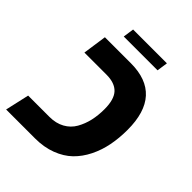

<svg xmlns="http://www.w3.org/2000/svg" viewBox="-198 -793 900 900"><g transform="rotate(45 252.5 -343.0)"><path d="M147 -631.8 154.8 -686H378.9L371.1 -631.8ZM-1 0 25.9 -119.1H167Q210 -119.1 241.7 -136.7Q273.4 -154.3 290.8 -184.8Q308.1 -215.3 316.2 -250.7Q324.2 -286.1 324.2 -327.1Q324.2 -391.6 297.6 -419.9Q271 -448.2 215.8 -448.2H69.8L86.9 -566.9H258.8Q469.2 -566.9 469.2 -335Q469.2 -280.3 459.7 -231.9Q450.2 -183.6 429 -140.6Q407.7 -97.7 376 -66.9Q344.2 -36.1 296.9 -18.1Q249.5 0 190.9 0Z"/></g></svg>

Font: FiraGO SemiBold
Style: Italic
Weight: 600
Italic angle: -8°
Designer: bBox Type GmbH
Foundry: bBox Type GmbH
Version: Version 1.001;PS 001.001;hotconv 1.0.88;makeotf.lib2.5.64775